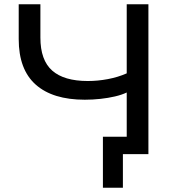

<svg xmlns="http://www.w3.org/2000/svg" viewBox="-20 -725 827 903"><path d="M558 158H464V-82H625V0H558ZM576 0V-290Q553 -279 521 -271.5Q489 -264 452.5 -260Q416 -256 379 -256Q228 -256 148 -327Q68 -398 68 -541V-705H170V-548Q170 -442 225.5 -393Q281 -344 393 -344Q440 -344 487.5 -353Q535 -362 576 -380V-705H678V0Z"/></svg>

Font: Nunito Sans 10pt SemiExpanded Medium
Style: Regular
Weight: 500
Width: 6
Designer: Vernon Adams
Foundry: Vernon Adams
Version: Version 3.101;gftools[0.9.27]